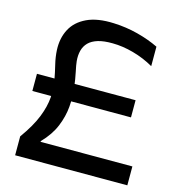

<svg xmlns="http://www.w3.org/2000/svg" viewBox="-122 -962 1003 1070"><g transform="rotate(15 379.5 -427.0)"><path d="M62 -109Q117.3 -185.7 141.8 -247.8Q166.3 -310 170 -362.2Q173.7 -414.3 165.5 -459.2Q157.3 -504 147.2 -545.3Q137 -586.7 135 -627.7Q132 -695 159.5 -747.3Q187 -799.7 248 -828.5Q309 -857.3 404 -853Q475 -850.3 542.7 -832.8Q610.3 -815.3 666 -788.3V-676Q610.3 -708 547.2 -725.5Q484 -743 426 -743.3Q375.3 -744 341.5 -733.7Q307.7 -723.3 288.3 -703.7Q269 -684 261.8 -656.5Q254.7 -629 257.7 -596Q259.7 -575 268 -536.5Q276.3 -498 282.5 -447.3Q288.7 -396.7 284 -339.7Q279.3 -282.7 255.5 -224.7Q231.7 -166.7 179.7 -113.3V-109H709.3V0H62ZM62 -470H631V-371H62Z"/></g></svg>

Font: Matangi Light
Style: Regular
Weight: 300
Designer: Prashant Pant
Foundry: The Graphic Ant
Version: Version 3.002